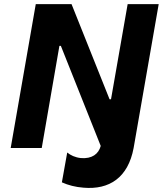

<svg xmlns="http://www.w3.org/2000/svg" viewBox="-20 -720 792 934"><path d="M32 0H183L269 -497H276L470 -10C459 30 427 53 374 49C345 46 323 35 307 22L281 167C312 181 347 190 386 193C512 204 603 144 630 0L752 -700H601L520 -237H513L328 -700H154Z"/></svg>

Font: Fixel Display 20240404
Style: Bold Italic
Weight: 700
Italic angle: -10°
Designer: AlfaBravo + MacPaw
Foundry: Kyrylo Tkachov, Marchela Mozhyna, Serhii Makarenko, Maria Weinstein, Zakhar Kryvoshyya
Version: Version 1.211;Glyphs 3.2 (3225)